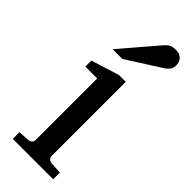

<svg xmlns="http://www.w3.org/2000/svg" viewBox="-243 -761 789 789"><g transform="rotate(45 151.5 -366.5)"><path d="M34.2 0V-39.1L83 -42Q92.3 -43 98.1 -48.8Q104 -54.7 104 -64V-420.9H35.2V-456.1L157.2 -494.1H196.8V-64Q196.8 -54.7 202.9 -48.8Q209 -43 217.8 -42L269 -39.1V0ZM295.9 -688Q295.9 -674.3 289.3 -664.6Q282.7 -654.8 272.9 -647.9L120.6 -550.8H64L196.8 -706.1Q202.6 -712.4 207.5 -717.5Q212.4 -722.7 218.3 -726.1Q224.1 -729.5 231.7 -731.2Q239.3 -732.9 250 -732.9Q263.2 -732.9 272 -728.8Q280.8 -724.6 286.1 -718.3Q291.5 -711.9 293.7 -703.9Q295.9 -695.8 295.9 -688Z"/></g></svg>

Font: BabelStone Ogham Stemless
Style: Regular
Weight: 400
Designer: Andrew West
Foundry: BabelStone
Version: Version 2.02 March 14, 2022